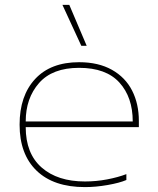

<svg xmlns="http://www.w3.org/2000/svg" viewBox="-20 -749 647 784"><path d="M235 -729H263L334 -562H312ZM60 -240Q60 -358 123.5 -426.5Q187 -495 303 -495Q382 -495 437 -464Q492 -433 519.5 -379Q547 -325 547 -255V-230H85Q85 -122 150 -65Q215 -8 327 -8Q373 -8 417.5 -16.5Q462 -25 496 -38V-14Q468 -2 419.5 6.5Q371 15 327 15Q199 15 129.5 -52Q60 -119 60 -240ZM522 -253Q522 -352 467.5 -412Q413 -472 303 -472Q194 -472 139.5 -410Q85 -348 85 -253Z"/></svg>

Font: Prompt Thin
Style: Regular
Weight: 250
Designer: Katatrad Team
Foundry: CadsonDemak
Version: Version 1.001